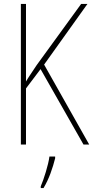

<svg xmlns="http://www.w3.org/2000/svg" viewBox="-20 -785 473 975"><path d="M433 -51 204 -457 424 -765H392L166 -454C141 -416 122 -389 112 -371V-765H86V-51H112V-336L186 -434L404 -51ZM260 19V10H231C226 51 202 127 187 161V170H201C229 124 248 67 260 19Z"/></svg>

Font: Noto Sans Tamil UI Condensed Thin
Style: Regular
Weight: 100
Width: 3
Designer: Jelle Bosma - Monotype Design Team
Foundry: Monotype Imaging Inc.
Version: Version 2.004